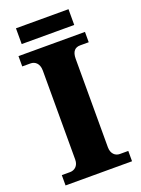

<svg xmlns="http://www.w3.org/2000/svg" viewBox="-159 -925 733 996"><g transform="rotate(-20 207.5 -427.0)"><path d="M61 -767H351V-854H61ZM24 0H391V-57H344C320 -57 298 -75 298 -111V-599C298 -641 316 -657 344 -657H391V-714H24V-657H70C93 -657 117 -641 117 -600V-109C117 -73 93 -57 70 -57H24Z"/></g></svg>

Font: Noto Serif Malayalam ExtraBold
Style: Regular
Weight: 800
Designer: Indian type Foundry, Jelle Bosma, Monotype Design Team
Foundry: Monotype Imaging Inc.
Version: Version 2.104